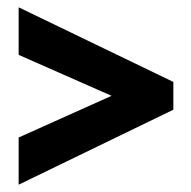

<svg xmlns="http://www.w3.org/2000/svg" viewBox="-20 -622 521 525"><path d="M31 -246V-117L454 -322V-398L31 -602V-472L285 -360Z"/></svg>

Font: Noto Sans Gujarati UI ExtraCondensed ExtraBold
Style: Regular
Weight: 800
Width: 2
Designer: Jelle Bosma - Monotype Design Team, Universal Thirst
Foundry: Monotype Imaging Inc.
Version: Version 2.106